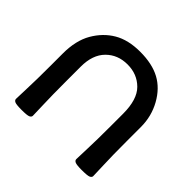

<svg xmlns="http://www.w3.org/2000/svg" viewBox="-160 -831 1015 1015"><g transform="rotate(45 347.5 -323.5)"><path d="M64.5 -268.6V-358.4Q64.5 -455.1 101.8 -519.5Q139.2 -584 198.7 -619.1Q258.3 -654.3 347.7 -654.3Q437.5 -654.3 496.8 -622.3Q556.2 -590.3 593.8 -522.7Q631.3 -455.1 631.3 -375.5V-268.6Q631.3 -157.2 634 -95.7Q636.7 -34.2 636.7 -13.7Q636.7 -3.9 625 1.5Q613.3 6.8 569.8 6.8Q532.7 6.8 521.2 1.5Q509.8 -3.9 509.8 -13.7Q509.8 -34.2 512.5 -95.7Q515.1 -157.2 515.1 -268.6V-358.4Q515.1 -464.8 467.5 -512.2Q419.9 -559.6 347.7 -559.6Q274.9 -559.6 227.8 -512.2Q180.7 -464.8 180.7 -376.5V-268.6Q180.7 -157.2 183.1 -95.7Q185.5 -34.2 185.5 -13.7Q185.5 -3.9 174.1 1.5Q162.6 6.8 121.1 6.8Q81.5 6.8 70.3 1.5Q59.1 -3.9 59.1 -13.7Q59.1 -34.2 61.8 -95.7Q64.5 -157.2 64.5 -268.6Z"/></g></svg>

Font: Bainsley
Style: Bold
Weight: 700
Designer: Paul James MIller
Foundry: High-Logic / Made with FontCreator
Version: Version 1.411;March 28, 2021;FontCreator 13.0.0.2683 64-bit